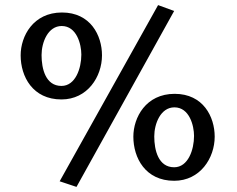

<svg xmlns="http://www.w3.org/2000/svg" viewBox="-20 -702 930 753"><path d="M61 -485C61 -402 108 -312 221 -312C323 -312 380 -401 380 -485C380 -563 335 -653 223 -653C110 -653 61 -560 61 -485ZM143 -486C143 -536 168 -600 222 -600C281 -600 299 -528 299 -488C299 -434 276 -365 221 -365C159 -365 143 -432 143 -486ZM214 9 280 31 663 -659 600 -682ZM503 -166C503 -83 550 7 663 7C765 7 822 -82 822 -166C822 -244 777 -334 665 -334C552 -334 503 -241 503 -166ZM585 -167C585 -217 610 -281 664 -281C723 -281 741 -209 741 -169C741 -115 718 -46 663 -46C601 -46 585 -113 585 -167Z"/></svg>

Font: KpMath
Style: SansBold
Weight: 700
Version: Version 0.66